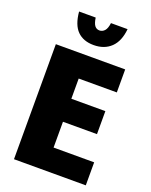

<svg xmlns="http://www.w3.org/2000/svg" viewBox="-167 -1009 864 1098"><g transform="rotate(20 265.0 -460.5)"><path d="M58 -700H480V-560H248V-437H455V-297H248V-140H495V0H58ZM220 -921Q225 -887 236 -873Q247 -859 265 -859Q283 -859 296 -873.5Q309 -888 313 -921H414Q407 -846 367 -807.5Q327 -769 262 -769Q199 -769 162.5 -805.5Q126 -842 119 -921Z"/></g></svg>

Font: Moderustic ExtraBold
Style: Regular
Weight: 800
Designer: Tural Alisoy
Foundry: TAFT Foundry
Version: Version 2.120